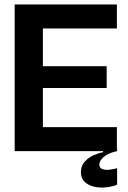

<svg xmlns="http://www.w3.org/2000/svg" viewBox="-20 -680 574 864"><path d="M46 0V-660H506V-552H173V-382H460V-284H173V-108H506V0ZM507 151Q486 160 458.5 163Q431 166 405 160.5Q379 155 361.5 139Q344 123 344 95Q344 66 361.5 47Q379 28 402.5 18Q426 8 444 5V-10L507 -11V0Q466 9 446.5 26.5Q427 44 427 60Q427 76 441 81Q455 86 473.5 83.5Q492 81 507 77Z"/></svg>

Font: Bricolage Grotesque 48pt SemiBold
Style: Regular
Weight: 600
Designer: Mathieu Triay
Foundry: Atelier Triay
Version: Version 1.000; ttfautohint (v1.8.4.7-5d5b);gftools[0.9.32]